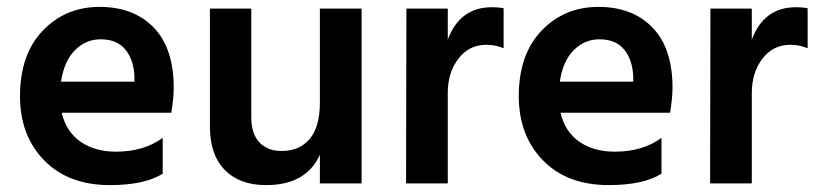

<svg xmlns="http://www.w3.org/2000/svg" viewBox="-20 -532 2369 557"><path d="M370 -295V-310Q368 -359 343.5 -388.5Q319 -418 272 -418Q229 -418 197.5 -386.5Q166 -355 157 -295ZM452 -132V-28Q399 5 299 5Q178 5 108 -67Q38 -139 38 -253Q38 -374 104 -443Q170 -512 269 -512Q368 -512 426 -452Q484 -392 484 -277Q484 -249 477 -205H159Q172 -150 213.5 -121Q255 -92 317 -92Q397 -92 452 -132Z M908 -507H1029V0H908V-83Q868 5 752 5Q675 5 632 -39Q589 -83 589 -164V-507H709V-192Q709 -144 732.5 -119Q756 -94 797 -94Q849 -94 878.5 -129Q908 -164 908 -235Z M1279 -507V-417Q1314 -511 1407 -511Q1428 -511 1441 -508V-392Q1418 -402 1390 -402Q1341 -402 1310 -362Q1279 -322 1279 -262V0H1158L1159 -507Z M1817 -295V-310Q1815 -359 1790.5 -388.5Q1766 -418 1719 -418Q1676 -418 1644.5 -386.5Q1613 -355 1604 -295ZM1899 -132V-28Q1846 5 1746 5Q1625 5 1555 -67Q1485 -139 1485 -253Q1485 -374 1551 -443Q1617 -512 1716 -512Q1815 -512 1873 -452Q1931 -392 1931 -277Q1931 -249 1924 -205H1606Q1619 -150 1660.5 -121Q1702 -92 1764 -92Q1844 -92 1899 -132Z M2161 -507V-417Q2196 -511 2289 -511Q2310 -511 2323 -508V-392Q2300 -402 2272 -402Q2223 -402 2192 -362Q2161 -322 2161 -262V0H2040L2041 -507Z"/></svg>

Font: Hind SemiBold
Style: Regular
Weight: 600
Designer: Manushi Parikh, Satya Rajpurohit
Foundry: Indian Type Foundry
Version: Version 2.001;PS 1.0;hotconv 1.0.79;makeotf.lib2.5.61930; tt